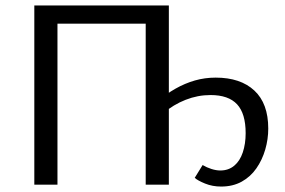

<svg xmlns="http://www.w3.org/2000/svg" viewBox="-20 -678 1046 705"><path d="M792 7Q760 7 733 -4Q706 -15 695 -25L724 -72Q739 -63 756.5 -57.5Q774 -52 789 -52Q819 -52 840 -69.5Q861 -87 871.5 -118.5Q882 -150 882 -189Q882 -261 850.5 -295Q819 -329 753 -329Q706 -329 661.5 -311.5Q617 -294 579 -262L557 -305Q590 -333 624.5 -352.5Q659 -372 695.5 -382.5Q732 -393 772 -393Q863 -393 914 -345.5Q965 -298 965 -206Q965 -167 954 -129Q943 -91 921.5 -60Q900 -29 867.5 -11Q835 7 792 7ZM106 0V-658H191V0ZM515 0V-658H600V0ZM134 -591V-658H573V-591Z"/></svg>

Font: Ysabeau Office Medium
Style: Regular
Weight: 500
Designer: Christian Thalmann (Catharsis Fonts)
Version: Version 2.001;gftools[0.9.30]; featfreeze: tnum,lnum,ss02